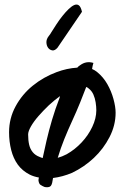

<svg xmlns="http://www.w3.org/2000/svg" viewBox="-20 -774 542 836"><path d="M147.5 11.7Q147.5 6.8 149.4 -1Q127 -4.9 109.4 -13.7Q77.1 -30.3 57.6 -57.1Q38.1 -84 28.8 -120.6Q19.5 -157.2 19.5 -198.2Q19.5 -258.8 47.9 -311Q76.2 -363.3 122.6 -400.9Q168.9 -438.5 226.6 -460Q270.5 -476.6 316.4 -479.5Q322.3 -486.3 329.1 -490.2Q355.5 -509.8 386.7 -500Q382.8 -487.3 380.9 -473.6Q392.6 -468.8 403.3 -460Q429.7 -438.5 447.3 -407.7Q464.8 -377 474.1 -342.8Q483.4 -308.6 483.4 -283.2Q483.4 -228.5 457 -177.2Q430.7 -126 388.7 -86.4Q346.7 -46.9 293.9 -21.5Q252 -3.9 210.9 1L209 11.7Q206.1 35.2 196.3 39.1Q186.5 43 173.8 40Q164.1 36.1 156.7 31.2Q149.4 26.4 147.5 11.7ZM270.5 -102.5Q306.6 -123 335.4 -153.8Q364.3 -184.6 381.8 -221.7Q399.4 -258.8 399.4 -293.9Q399.4 -309.6 396.5 -328.1Q393.6 -346.7 386.7 -362.3Q379.9 -377.9 366.2 -388.7Q362.3 -392.6 355.5 -395.5Q342.8 -361.3 329.1 -328.1Q312.5 -287.1 294.4 -248Q276.4 -209 259.8 -168Q244.1 -128.9 231.4 -86.9Q250 -91.8 270.5 -102.5ZM102.5 -188.5Q102.5 -163.1 106.9 -144Q111.3 -125 122.6 -111.3Q133.8 -97.7 152.3 -90.8Q158.2 -87.9 166 -85.9Q167 -91.8 168 -95.7Q172.9 -119.1 182.6 -161.6Q192.4 -204.1 206.5 -252Q220.7 -299.8 239.3 -347.7L241.2 -355.5Q216.8 -337.9 192.4 -315.4Q168 -292 147.5 -268.6Q127 -245.1 114.7 -223.6Q102.5 -202.1 102.5 -188.5ZM336.9 -722.7 230.5 -566.4Q218.8 -552.7 207.5 -554.7Q196.3 -556.6 189.5 -565.9Q182.6 -575.2 182.1 -589.4Q181.6 -603.5 192.4 -617.2Q195.3 -620.1 198.7 -625.5Q202.1 -630.9 203.1 -632.8Q212.9 -648.4 225.6 -668Q238.3 -687.5 252 -704.6Q265.6 -721.7 279.3 -734.9Q293 -748 304.2 -752.4Q315.4 -756.8 323.7 -750.5Q332 -744.1 336.9 -722.7Z"/></svg>

Font: Gloria Hallelujah
Style: Regular
Weight: 400
Designer: Kimberly Geswein
Foundry: Kimberly Geswein
Version: Version 1.004 2010